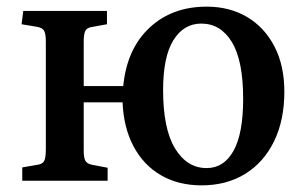

<svg xmlns="http://www.w3.org/2000/svg" viewBox="-20 -544 919 578"><path d="M587 14Q517 14 464.5 -16.5Q412 -47 382 -103.5Q352 -160 349 -236H232V-91Q232 -69 237 -60Q242 -51 257 -48L304 -39V0H47V-40L93 -48Q108 -50 113 -59.5Q118 -69 118 -96V-418Q118 -442 113 -451Q108 -460 93 -463L45 -471L50 -511H302V-471L258 -463Q242 -461 237 -451.5Q232 -442 232 -418V-285H351Q362 -397 430 -460.5Q498 -524 602 -524Q671 -524 723.5 -493Q776 -462 806 -404.5Q836 -347 836 -268Q836 -182 805 -118.5Q774 -55 718 -20.5Q662 14 587 14ZM602 -38Q654 -38 683 -90Q712 -142 712 -246Q712 -362 678 -417.5Q644 -473 586 -473Q533 -473 502 -423Q471 -373 471 -273Q471 -156 507 -97Q543 -38 602 -38Z"/></svg>

Font: Literata 36pt Medium
Style: Regular
Weight: 500
Designer: Latin by Veronika Burian and Jose Scaglione. Greek by Irene Vlachou. Cyrillic by Vera Evstafieva.
Foundry: TypeTogether
Version: Version 3.002